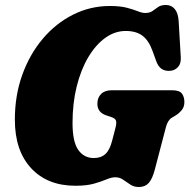

<svg xmlns="http://www.w3.org/2000/svg" viewBox="-20 -734 758 769"><path d="M420 -710Q461.5 -710 488 -703Q514.5 -696 531.8 -689Q549 -682 561.5 -682Q580 -682 591 -690Q602 -698 613.5 -706Q625 -714 644.5 -714Q666.5 -714 680 -697.8Q693.5 -681.5 695.5 -650L704 -505.5Q705.5 -479 693.2 -465.8Q681 -452.5 663.5 -450.5Q621 -446 606 -488.5L590.5 -531Q575.5 -572.5 550.2 -591.2Q525 -610 483.5 -610Q440 -610 401.5 -582.2Q363 -554.5 333.5 -504.8Q304 -455 287.2 -387.8Q270.5 -320.5 270.5 -241.5Q270.5 -166 293.5 -133.5Q316.5 -101 356 -101Q384.5 -101 402 -117Q419.5 -133 429 -170L442 -220Q447.5 -240.5 444.8 -250Q442 -259.5 427.5 -264.5L404 -272.5Q370 -284.5 370 -318.5Q370 -342.5 384.8 -357.5Q399.5 -372.5 427 -372.5H669.5Q699 -372.5 708.8 -359Q718.5 -345.5 718.5 -325.5Q718.5 -305.5 707.5 -292.5Q696.5 -279.5 684 -272L669 -263Q651.5 -252.5 644.5 -224.5L600.5 -56.5Q590.5 -17.5 575.8 -1.2Q561 15 536.5 15Q516.5 15 501.8 5.2Q487 -4.5 473.2 -14.2Q459.5 -24 441.5 -24Q426.5 -24 406.5 -15.5Q386.5 -7 356.8 1.5Q327 10 282.5 10Q170 10 104.8 -60.2Q39.5 -130.5 39.5 -255Q39.5 -351.5 69.2 -434.2Q99 -517 151.5 -579Q204 -641 273 -675.5Q342 -710 420 -710Z"/></svg>

Font: Fraunces 144pt S100 Black
Style: Italic
Weight: 900
Italic angle: -16°
Version: Version 1.000; ttfautohint (v1.8.3)